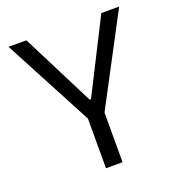

<svg xmlns="http://www.w3.org/2000/svg" viewBox="-126 -798 839 903"><g transform="rotate(-20 293.0 -346.5)"><path d="M251.5 0H334.5V-248.5L569.8 -693.4H480.5L296.4 -329.6H289.6L105.5 -693.4H16.1L251.5 -248.5Z"/></g></svg>

Font: Cascadia Code SemiLight
Style: Regular
Weight: 350
Monospace: yes
Designer: Aaron Bell
Foundry: Saja Typeworks
Version: Version 2404.023